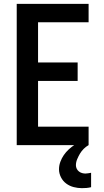

<svg xmlns="http://www.w3.org/2000/svg" viewBox="-20 -755 540 999"><path d="M67 0V-735H441V-639H178V-430H384V-334H178V-96H441V0ZM406 224Q385 224 363.5 218.5Q342 213 324.5 200Q307 187 297 167Q287 147 287 126Q287 106 294 87Q301 68 312 52Q323 36 337.5 22.5Q352 9 369 -2Q386 -13 404 -20.5Q422 -28 441 -33V0Q427 8 415.5 19.5Q404 31 396 44.5Q388 58 381.5 73.5Q375 89 375 105Q375 114 379 122.5Q383 131 390.5 137Q398 143 407 145.5Q416 148 425 148Q432 148 439.5 146.5Q447 145 454 144V219Q442 222 430 223Q418 224 406 224Z"/></svg>

Font: Iosevka SS08 Regular
Style: Bold
Weight: 700
Monospace: yes
Designer: Belleve Invis
Foundry: Belleve Invis
Version: Version 16.3.4; ttfautohint (v1.8.4)